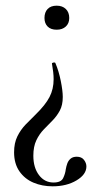

<svg xmlns="http://www.w3.org/2000/svg" viewBox="-20 -381 367 676"><path d="M179.6 -361Q199.6 -361 211.7 -349.4Q223.8 -337.8 223.8 -317.6Q223.8 -298.8 211.7 -287.6Q199.6 -276.4 179.6 -276.4Q158.8 -276.4 147.7 -287.6Q136.6 -298.8 136.6 -317.6Q136.6 -337.8 147.7 -349.4Q158.8 -361 179.6 -361ZM168.4 261.6Q194.8 261.6 202.3 246.2Q209.8 230.8 211.6 215Q213.4 204.4 217 194.4Q220.6 184.4 228.6 177.6Q236.6 170.8 250.2 170.8Q267.2 170.8 275.7 181.9Q284.2 193 284.2 205Q284.2 233.4 249.3 254.2Q214.4 275 165.2 275Q128.4 275 97.7 262Q67 249 48.3 222.1Q29.6 195.2 29.6 155.2Q29.6 122.6 41.1 99.2Q52.6 75.8 70.3 57.4Q88 39 105.8 21.8Q140 -11.6 154.4 -39.5Q168.8 -67.4 168.8 -102Q168.8 -114 167.3 -127.2Q165.8 -140.4 163 -156.6Q162 -159.6 168 -160.8Q174 -162 175 -159Q187 -131 194 -96Q201 -61 201 -39.6Q201 -10.8 190.5 8.6Q180 28 164.8 43.4Q149.6 58.8 134 74.9Q118.4 91 107.9 113Q97.4 135 97.4 167.4Q97.4 209.2 117.2 235.4Q137 261.6 168.4 261.6Z"/></svg>

Font: Cormorant Light
Style: Regular
Weight: 300
Designer: Christian Thalmann (Catharsis Fonts)
Foundry: Catharsis Fonts
Version: Version 4.000